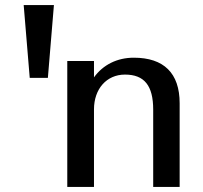

<svg xmlns="http://www.w3.org/2000/svg" viewBox="-20 -742 806 762"><path d="M194 -722H74L98 -433H170ZM353 -308C353 -389 403 -446 476 -446C553 -446 588 -402 588 -307V0H693V-332C693 -452 630 -513 511 -513C445 -513 389 -485 353 -435V-500H247V0H353Z"/></svg>

Font: Perun Medium
Style: Regular
Weight: 500
Foundry: Copyright (c) Stefan Peev, Context Ltd, 2016
Version: Version 1.089